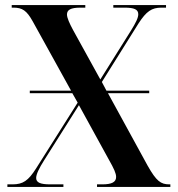

<svg xmlns="http://www.w3.org/2000/svg" viewBox="-20 -734 698 754"><path d="M9 0H229V-10H177C139 -10 122 -17 122 -35C122 -50 134 -74 153 -104L290 -321L407 -108C428 -71 436 -53 436 -39C436 -19 419 -10 382 -10H361V0H649V-10H645C611 -10 594 -23 560 -83L404 -368H566V-378H398L380 -412L524 -642C555 -690 576 -704 614 -704H632V-714H425V-704H469C507 -704 523 -697 523 -678C523 -664 513 -644 495 -615L374 -422L267 -616C253 -642 243 -664 243 -677C243 -695 257 -704 296 -704H315V-714H26V-704H33C68 -704 85 -692 108 -651L259 -378H97V-368H264L285 -331L122 -73C91 -24 70 -10 29 -10H9Z"/></svg>

Font: Noto Serif Display SemiCondensed SemiBold
Style: Regular
Weight: 600
Width: 4
Designer: Monotype Design Team
Foundry: Monotype Imaging Inc.
Version: Version 2.009